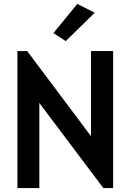

<svg xmlns="http://www.w3.org/2000/svg" viewBox="-20 -961 667 981"><path d="M375 -941 253 -792 316 -751 464 -896ZM119 -700H69V0H181V-435L508 0H558V-700H445V-265Z"/></svg>

Font: Mint Spirit No2
Style: Bold
Weight: 700
Designer: HARENDAL Hirwen
Foundry: Arkandis Digital Foundry.
Version: Version 1.004;FFEdit